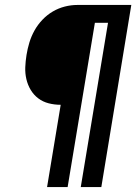

<svg xmlns="http://www.w3.org/2000/svg" viewBox="-20 -755 550 775"><path d="M170 0 225 -332Q200 -332 176.5 -338Q153 -344 134.5 -358Q116 -372 104 -392Q92 -412 86.5 -435.5Q81 -459 82 -483.5Q83 -508 87 -533Q91 -558 98.5 -583Q106 -608 119 -631.5Q132 -655 151 -675Q170 -695 193 -708.5Q216 -722 241.5 -728.5Q267 -735 292 -735H510L389 0H306L416 -663H363L253 0Z"/></svg>

Font: Iosevka SS04 Semibold
Style: Italic
Weight: 600
Italic angle: -9°
Monospace: yes
Designer: Belleve Invis
Foundry: Belleve Invis
Version: Version 19.0.0; ttfautohint (v1.8.4)